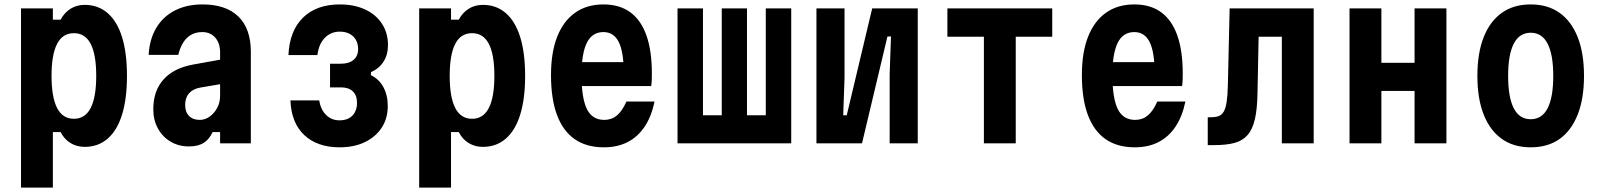

<svg xmlns="http://www.w3.org/2000/svg" viewBox="-20 -648 7240 868"><path d="M75 200V-610H219V-559H254Q271 -591 299 -608.5Q327 -626 363 -626Q424 -626 467 -588.5Q510 -551 532 -479.5Q554 -408 554 -305Q554 -202 532 -130.5Q510 -59 467 -21.5Q424 16 363 16Q327 16 298.5 -1.5Q270 -19 254 -51H219V200ZM314 -111Q365 -111 390 -160Q415 -209 415 -305Q415 -401 390 -449.5Q365 -498 314 -498Q263 -498 238 -449.5Q213 -401 213 -305Q213 -209 238 -160Q263 -111 314 -111Z M985 -380V-269L885 -252Q852 -246 834.5 -226Q817 -206 817 -173Q817 -142 834.5 -124Q852 -106 883 -106Q907 -106 928 -121Q949 -136 962 -160.5Q975 -185 975 -215V-410Q975 -453 953 -478Q931 -503 894 -503Q866 -503 844.5 -491Q823 -479 808.5 -456Q794 -433 786 -400H652Q656 -471 686.5 -522Q717 -573 770.5 -600.5Q824 -628 895 -628Q1002 -628 1058 -573Q1114 -518 1114 -414V0H975V-51H941Q927 -19 901.5 -2.5Q876 14 834 14Q788 14 751.5 -7.5Q715 -29 694 -67Q673 -105 673 -154Q673 -237 719 -288.5Q765 -340 852 -356Z M1515 18Q1415 18 1356 -37Q1297 -92 1293 -194H1423Q1430 -152 1454.5 -128Q1479 -104 1515 -104Q1540 -104 1557.5 -113.5Q1575 -123 1584.5 -141Q1594 -159 1594 -183Q1594 -217 1575 -235Q1556 -253 1522 -253H1472V-360H1522Q1558 -360 1578.5 -377.5Q1599 -395 1599 -426Q1599 -451 1588.5 -468.5Q1578 -486 1559.5 -495.5Q1541 -505 1516 -505Q1476 -505 1448.5 -477Q1421 -449 1415 -399H1284Q1289 -509 1350 -568.5Q1411 -628 1516 -628Q1582 -628 1631 -605Q1680 -582 1707 -540.5Q1734 -499 1734 -444Q1734 -401 1714 -369.5Q1694 -338 1657 -322V-308Q1693 -291 1713 -254.5Q1733 -218 1733 -169Q1733 -112 1705.5 -70.5Q1678 -29 1629.5 -5.5Q1581 18 1515 18Z M1875 200V-610H2019V-559H2054Q2071 -591 2099 -608.5Q2127 -626 2163 -626Q2224 -626 2267 -588.5Q2310 -551 2332 -479.5Q2354 -408 2354 -305Q2354 -202 2332 -130.5Q2310 -59 2267 -21.5Q2224 16 2163 16Q2127 16 2098.5 -1.5Q2070 -19 2054 -51H2019V200ZM2114 -111Q2165 -111 2190 -160Q2215 -209 2215 -305Q2215 -401 2190 -449.5Q2165 -498 2114 -498Q2063 -498 2038 -449.5Q2013 -401 2013 -305Q2013 -209 2038 -160Q2063 -111 2114 -111Z M2577 -367H2851L2800 -315Q2800 -412 2777.5 -457.5Q2755 -503 2708 -503Q2657 -503 2633 -454.5Q2609 -406 2609 -309Q2609 -205 2633 -155.5Q2657 -106 2712 -106Q2745 -106 2769 -126Q2793 -146 2812 -189H2939Q2925 -121 2894 -75Q2863 -29 2817 -5.5Q2771 18 2710 18Q2631 18 2578 -19Q2525 -56 2498 -128.5Q2471 -201 2471 -309Q2471 -411 2499 -482Q2527 -553 2580 -590.5Q2633 -628 2708 -628Q2781 -628 2829.5 -592.5Q2878 -557 2902.5 -487.5Q2927 -418 2927 -315Q2927 -298 2926.5 -285.5Q2926 -273 2924 -259H2577Z M3043 0V-610H3158V-127H3243V-610H3357V-127H3442V-610H3557V0Z M3671 0V-610H3798V-296L3792 -127H3808L3923 -610H4129V0H4002V-313L4008 -483H3992L3877 0Z M4428 0V-482H4263V-610H4737V-482H4572V0Z M4977 -367H5251L5200 -315Q5200 -412 5177.5 -457.5Q5155 -503 5108 -503Q5057 -503 5033 -454.5Q5009 -406 5009 -309Q5009 -205 5033 -155.5Q5057 -106 5112 -106Q5145 -106 5169 -126Q5193 -146 5212 -189H5339Q5325 -121 5294 -75Q5263 -29 5217 -5.5Q5171 18 5110 18Q5031 18 4978 -19Q4925 -56 4898 -128.5Q4871 -201 4871 -309Q4871 -411 4899 -482Q4927 -553 4980 -590.5Q5033 -628 5108 -628Q5181 -628 5229.5 -592.5Q5278 -557 5302.5 -487.5Q5327 -418 5327 -315Q5327 -298 5326.5 -285.5Q5326 -273 5324 -259H4977Z M5440 8V-118H5454Q5475 -118 5489 -123Q5503 -128 5512 -143Q5521 -158 5525.5 -187.5Q5530 -217 5531 -264L5539 -610H5919V0H5775V-482H5670L5665 -230Q5664 -157 5653.5 -110.5Q5643 -64 5620.5 -38Q5598 -12 5561.5 -2Q5525 8 5470 8Z M6081 0V-610H6225V-364H6375V-610H6519V0H6375V-237H6225V0Z M6900 18Q6823 18 6769.5 -20Q6716 -58 6687.5 -130Q6659 -202 6659 -305Q6659 -408 6687.5 -480Q6716 -552 6769.5 -590Q6823 -628 6900 -628Q6977 -628 7030.5 -590Q7084 -552 7112.5 -480Q7141 -408 7141 -305Q7141 -202 7112.5 -130Q7084 -58 7031 -20Q6978 18 6900 18ZM6900 -109Q6951 -109 6976.5 -158.5Q7002 -208 7002 -305Q7002 -401 6976.5 -450.5Q6951 -500 6900 -500Q6849 -500 6823.5 -450.5Q6798 -401 6798 -305Q6798 -208 6823.5 -158.5Q6849 -109 6900 -109Z"/></svg>

Font: Martian Mono Condensed SemiBold
Style: Regular
Weight: 600
Width: 3
Designer: Roman Shamin
Foundry: Evil Martians
Version: Version 1.000